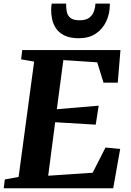

<svg xmlns="http://www.w3.org/2000/svg" viewBox="-28 -1012 702 1032"><path d="M-8 0 -2 -47.5 72 -61 155.5 -681 85.5 -693 91.5 -743H619.5L605 -567.5H528.5L494.5 -677L312.5 -689L277.5 -425L502.5 -444L486.5 -342L268.5 -355L231 -67.5L470 -83.5L539 -219L618 -211.5L580.5 0ZM396 -806.5Q348.5 -806.5 318.5 -821.2Q288.5 -836 273 -859.5Q257.5 -883 252 -909.8Q246.5 -936.5 247 -961Q247 -969.5 247.8 -977.5Q248.5 -985.5 250 -992.5H327.5Q327 -968 331.2 -947.8Q335.5 -927.5 351.2 -915.2Q367 -903 399.5 -903Q436 -903 454 -918.5Q472 -934 478.2 -954.8Q484.5 -975.5 485 -992.5H562.5Q563 -939.5 543.2 -897.5Q523.5 -855.5 486.5 -831Q449.5 -806.5 396 -806.5Z"/></svg>

Font: Merriweather 24pt ExtraBold
Style: Italic
Weight: 800
Italic angle: -7.8°
Version: Version 2.101